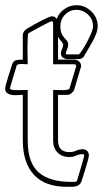

<svg xmlns="http://www.w3.org/2000/svg" viewBox="-24 -708 397 741"><path d="M237 -480Q227 -480 219 -485.5Q211 -491 211 -502Q211 -510 215.5 -519Q220 -528 220 -537Q218 -540 216.5 -542.5Q215 -545 214 -547Q209 -552 206 -556.5Q203 -561 200 -566V-478H262Q273 -478 281 -471Q289 -464 289 -453Q289 -450 287 -444V-445L262 -361Q260 -355 252 -348.5Q244 -342 237 -342H200V-166Q200 -121 244 -121Q258 -121 270 -126.5Q282 -132 295 -132Q306 -132 312.5 -125.5Q319 -119 319 -108Q319 -103 315.5 -90Q312 -77 307.5 -62Q303 -47 298.5 -33.5Q294 -20 292 -13Q289 -2 283 3.5Q277 9 269.5 11Q262 13 253.5 13Q245 13 235 13Q149 13 106.5 -34Q64 -81 64 -166V-342Q57 -342 45.5 -341Q34 -340 23 -341.5Q12 -343 4 -348.5Q-4 -354 -4 -366Q-4 -371 -0.5 -384Q3 -397 7.5 -411.5Q12 -426 16.5 -439.5Q21 -453 23 -460Q28 -474 40 -476Q52 -478 64 -478V-573Q64 -579 68.5 -586Q73 -593 78 -596Q84 -599 98 -607.5Q112 -616 127.5 -624Q143 -632 157 -638.5Q171 -645 177 -645Q188 -645 195 -635Q203 -658 224.5 -673Q246 -688 271 -688Q304 -688 328.5 -664Q353 -640 353 -607Q353 -593 347 -577.5Q341 -562 332.5 -546.5Q324 -531 315.5 -517Q307 -503 301 -493L302 -494Q300 -488 293.5 -484Q287 -480 280 -480ZM251 -6Q256 -6 264 -6Q272 -6 274 -13Q275 -17 279.5 -31.5Q284 -46 288.5 -62Q293 -78 297 -91.5Q301 -105 301 -107Q301 -113 294 -113Q282 -113 270 -107.5Q258 -102 244 -102Q215 -102 198 -119.5Q181 -137 181 -166V-361Q185 -361 195 -360.5Q205 -360 215.5 -360Q226 -360 234.5 -361.5Q243 -363 244 -366L270 -452Q270 -460 262 -460H181V-618Q181 -626 175 -626Q173 -626 160 -619.5Q147 -613 132 -605Q117 -597 103.5 -589.5Q90 -582 86 -580Q84 -579 83 -562Q82 -545 82 -524.5Q82 -504 82.5 -485Q83 -466 83 -460Q79 -460 72.5 -460.5Q66 -461 59 -461Q52 -461 46.5 -459.5Q41 -458 40 -454L15 -370Q15 -369 14.5 -369Q14 -369 14 -368Q14 -363 23 -361.5Q32 -360 44 -360Q56 -360 67.5 -360.5Q79 -361 83 -361V-166Q83 -79 125.5 -42.5Q168 -6 251 -6ZM280 -498Q282 -498 291 -511Q300 -524 309.5 -541.5Q319 -559 327 -577.5Q335 -596 335 -607Q335 -633 316 -651.5Q297 -670 271 -670Q245 -670 227 -651.5Q209 -633 209 -607Q209 -589 213.5 -579Q218 -569 224 -562.5Q230 -556 234.5 -550.5Q239 -545 239 -537Q239 -526 234.5 -516.5Q230 -507 230 -502Q230 -498 237 -498Z"/></svg>

Font: RonaldsonGothicLicht
Style: Regular
Weight: 400
Designer: Mr. Robertson for MacKellar, Smiths & Jordan Co. Philadelphia
Foundry: CAT-Fonts Peter Wiegel
Version: 1.000